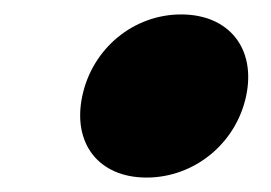

<svg xmlns="http://www.w3.org/2000/svg" viewBox="-20 -161 376 266"><path d="M183 85C249 85 307 38 321 -28C335 -94 297 -141 231 -141C165 -141 108 -94 94 -28C80 38 117 85 183 85Z"/></svg>

Font: Venom Sans
Style: BdObl
Weight: 700
Version: Version 1.001